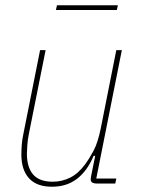

<svg xmlns="http://www.w3.org/2000/svg" viewBox="-20 -696 535 728"><path d="M153 -506 89 -186Q85 -166 83.5 -145Q82 -124 82 -113Q82 -62 105.5 -34.5Q129 -7 180 -7Q215 -7 246 -22.5Q277 -38 302 -72Q319 -95 335 -125Q351 -155 362 -209L421 -506H442L345 -19H421L417 0H347Q337 0 330.5 -3.5Q324 -7 324 -15Q324 -21 326 -31L341 -105H335Q311 -48 272 -18Q233 12 177 12Q119 12 90 -20Q61 -52 61 -110Q61 -127 62.5 -146.5Q64 -166 68 -185L132 -506ZM196 -676H427L423 -658H192Z"/></svg>

Font: IBM Plex Sans Cond Thin
Style: Italic
Weight: 100
Width: 3
Italic angle: -11°
Designer: Mike Abbink, Paul van der Laan, Pieter van Rosmalen
Foundry: Bold Monday
Version: Version 1.3